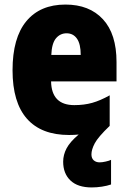

<svg xmlns="http://www.w3.org/2000/svg" viewBox="-20 -582 563 842"><path d="M381 95Q381 112 391 121Q401 130 417 130Q428 130 443.5 126.5Q459 123 467 119V227Q450 233 427 236.5Q404 240 382 240Q321 240 289 209.5Q257 179 257 127Q257 97 272 68.5Q287 40 325 8Q305 10 283 10Q161 10 98 -61.5Q35 -133 35 -274Q35 -416 95.5 -489Q156 -562 267 -562Q372 -562 431.5 -497.5Q491 -433 491 -310V-225H204Q206 -121 306 -121Q349 -121 384.5 -131Q420 -141 461 -164V-30Q410 19 395.5 46.5Q381 74 381 95ZM272 -436Q244 -436 225.5 -414Q207 -392 205 -341H334Q334 -389 317.5 -412.5Q301 -436 272 -436Z"/></svg>

Font: Noto Sans Telugu Condensed Black
Style: Regular
Weight: 900
Width: 3
Designer: Jelle Bosma - Monotype Design Team
Foundry: Monotype Imaging Inc.
Version: Version 2.005; ttfautohint (v1.8.4.7-5d5b)